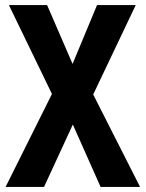

<svg xmlns="http://www.w3.org/2000/svg" viewBox="-20 -734 572 754"><path d="M530 0 346 -363 513 -714H361L265 -483L165 -714H15L184 -365L2 0H153L266 -245L375 0Z"/></svg>

Font: Noto Sans Thai Looped Condensed
Style: Bold
Weight: 700
Width: 3
Designer: Sasikarn Vongin, Ben Mitchell
Foundry: The Fontpad Ltd
Version: Version 1.001